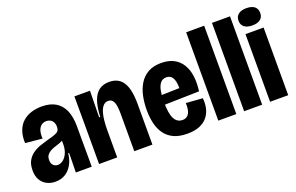

<svg xmlns="http://www.w3.org/2000/svg" viewBox="-88 -1047 2165 1404"><g transform="rotate(-20 994.5 -345.0)"><path d="M146 12.7Q110.5 12.7 80.6 -1.9Q50.7 -16.5 32.8 -46.5Q14.8 -76.5 14.8 -122.2Q14.8 -167.8 31.5 -197.3Q48.2 -226.8 75.6 -245.8Q103 -264.7 135.5 -275.6Q168 -286.5 198 -295Q238 -305 257.8 -313.1Q277.5 -321.2 284.8 -332.2Q292 -343.2 292 -360.5Q292 -393.2 275.2 -410.1Q258.3 -427 230.7 -427Q211.2 -427 194.9 -416.2Q178.7 -405.3 169.8 -381Q160.8 -356.7 163.5 -316.3L31.8 -328.8Q29.5 -385 44.8 -425.3Q60.2 -465.7 88.7 -490.7Q117.2 -515.7 155.2 -527.5Q193.2 -539.3 235.8 -539.3Q300.5 -539.3 343.4 -514.1Q386.3 -488.8 408.3 -439Q430.3 -389.2 430.3 -314.2V-204.5Q430.5 -170.2 430.6 -136.2Q430.7 -102.3 430.8 -68.4Q430.8 -34.5 430.8 0H307Q307.8 -37.3 308.5 -74.8Q309.2 -112.3 309.8 -151.3H302.7Q297.8 -102.3 276.8 -65Q255.8 -27.7 222.7 -7.5Q189.5 12.7 146 12.7ZM203.7 -96.8Q220 -96.8 235.4 -105.6Q250.8 -114.3 263.2 -130.6Q275.5 -146.8 283.2 -169.7Q291 -192.5 291.2 -221V-265.2L316.2 -275.2Q307.7 -262.7 292.1 -253.8Q276.5 -245 258.3 -239.1Q240.2 -233.2 221.9 -227Q203.7 -220.8 188.6 -211.6Q173.5 -202.3 164 -188.5Q154.5 -174.7 154.5 -151.8Q154.5 -123.7 169.1 -110.2Q183.7 -96.8 203.7 -96.8Z M488 0V-299L487.5 -526.5H608.8L605.2 -321H613.5Q617.2 -399.2 634.6 -446.8Q652 -494.5 683.6 -516.9Q715.2 -539.3 761.3 -539.3Q833.8 -539.3 868.4 -485.4Q903 -431.5 903 -319V0H762V-292.8Q762 -354 749.7 -382.6Q737.3 -411.2 707.3 -411.2Q680.5 -411.2 662.8 -387.1Q645.2 -363 637.1 -317.4Q629 -271.8 629 -206.8V0Z M1172.3 12.7Q1109.3 12.7 1067.2 -7.1Q1025 -26.8 999.2 -62.2Q973.3 -97.5 961.8 -145.9Q950.2 -194.3 950.2 -251.8Q950.2 -309.3 961.3 -360.9Q972.5 -412.5 997.6 -452.7Q1022.7 -492.8 1063.7 -516.1Q1104.7 -539.3 1165.2 -539.3Q1223.3 -539.3 1263.4 -518.2Q1303.5 -497.2 1327.4 -458.2Q1351.3 -419.3 1358.3 -366.1Q1365.3 -312.8 1356.5 -249.5L1041.3 -242V-316.3L1244.8 -321.3L1227.3 -273.8Q1231.8 -324.8 1227.1 -359Q1222.3 -393.2 1207.3 -410.5Q1192.3 -427.8 1165.2 -427.8Q1136.7 -427.8 1119.8 -407.5Q1103 -387.2 1095.9 -350.9Q1088.8 -314.7 1088.8 -266Q1088.8 -174.3 1109.4 -134Q1130 -93.7 1172.5 -93.7Q1192.8 -93.7 1205.9 -102.5Q1219 -111.3 1225.9 -126.2Q1232.8 -141.2 1235.2 -160.8Q1237.5 -180.5 1236.2 -202L1365.3 -192.7Q1369.8 -156.2 1362.8 -119.8Q1355.7 -83.5 1333.8 -53.4Q1312 -23.3 1272.3 -5.3Q1232.7 12.7 1172.3 12.7Z M1415.8 0V-687.5H1556V0Z M1616.8 0V-687.5H1757V0Z M1818.8 0V-526.5H1959.8V0ZM1888.3 -568.8Q1848.6 -568.8 1826.5 -586.2Q1804.3 -603.7 1804.3 -635.5Q1804.3 -668.3 1826.6 -685.5Q1848.8 -702.8 1888.3 -702.8Q1929.9 -702.8 1951.6 -685.6Q1973.3 -668.3 1973.3 -635.4Q1973.3 -603.3 1951.6 -586.1Q1929.8 -568.8 1888.3 -568.8Z"/></g></svg>

Font: Bricolage Grotesque 96pt ExtraBold SemiCondensed
Style: Regular
Weight: 800
Width: 4
Version: Version 1.001;gftools[0.9.33.dev8+g029e19f]